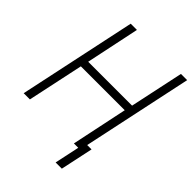

<svg xmlns="http://www.w3.org/2000/svg" viewBox="-245 -826 1092 1092"><g transform="rotate(45 301.5 -280.0)"><path d="M-1 0 150 -710H200L132 -386H485L554 -710H604L463 -47H498L456 150H406L438 0H403L474 -338H121L49 0Z"/></g></svg>

Font: Geist Mono ExtraLight
Style: Italic
Weight: 200
Italic angle: -12°
Monospace: yes
Designer: Basement.studio, Andrés Briganti, Mateo Zaragoza
Foundry: Basement.studio, Vercel, Andrés Briganti, Guido Ferreyra, Mateo Zaragoza
Version: Version 1.500; ttfautohint (v1.8.4.7-5d5b)